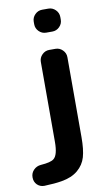

<svg xmlns="http://www.w3.org/2000/svg" viewBox="-120 -823 607 1070"><g transform="rotate(-10 183.0 -288.5)"><path d="M42 195.3Q41 195.3 40 195.3Q17.6 195.3 1 179.7Q-15.6 163.1 -15.6 138.7V136.7Q-15.6 113.3 1 96.2Q17.6 79.1 42 77.1Q98.6 73.2 116.2 58.6Q141.6 39.1 141.6 -36.1V-488.3Q141.6 -511.7 158.7 -528.8Q175.8 -545.9 199.2 -545.9H234.4Q257.8 -545.9 274.9 -528.8Q292 -511.7 292 -488.3V-36.1Q292 34.2 279.8 76.2Q267.6 118.2 232.9 147.5Q198.2 176.8 140.6 186.5Q101.6 193.4 42 195.3ZM199.2 -643.6Q175.8 -643.6 158.7 -660.6Q141.6 -677.7 141.6 -701.2V-715.8Q141.6 -739.3 158.7 -756.3Q175.8 -773.4 199.2 -773.4H234.4Q257.8 -773.4 274.9 -756.3Q292 -739.3 292 -715.8V-701.2Q292 -677.7 274.9 -660.6Q257.8 -643.6 234.4 -643.6Z"/></g></svg>

Font: Gen Jyuu Gothic P Bold
Style: Bold
Weight: 700
Designer: [Source Han Sans]
Ryoko NISHIZUKA  (kana & ideographs); Paul D. Hunt (Latin, Greek & Cyrillic); Wenlong ZHANG  (bopomofo
Version: Version 1.002.20150607